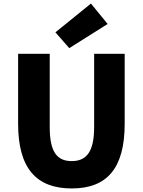

<svg xmlns="http://www.w3.org/2000/svg" viewBox="-20 -1047 803 1081"><path d="M384 14C582 14 682 -99 682 -350V-744H510V-331C510 -190 465 -140 384 -140C302 -140 260 -190 260 -331V-744H82V-350C82 -99 185 14 384 14ZM370 -776 586 -912 492 -1027 292 -865Z"/></svg>

Font: Noto Sans Korean Black
Style: Bold
Weight: 900
Designer: Ryoko NISHIZUKA (kana & ideographs); Paul D. Hunt (Latin, Greek & Cyrillic); Wenlong ZHANG (bopomofo); Sandoll Communica
Foundry: Adobe Systems Incorporated
Version: Version 1.000;PS 1;hotconv 1.0.78;makeotf.lib2.5.61930